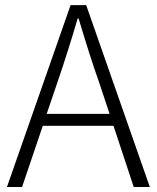

<svg xmlns="http://www.w3.org/2000/svg" viewBox="-20 -749 627 769"><path d="M167 -293H418.9L375 -424.8Q342.8 -514.6 294.9 -674.8H291Q253.9 -547.9 211.9 -424.8ZM515.6 0 434.6 -245.1H151.4L68.4 0H7.8L262.7 -728.5H325.2L580.1 0Z"/></svg>

Font: Gen Shin Gothic Light
Style: Regular
Weight: 200
Designer: [Source Han Sans]
Ryoko NISHIZUKA  (kana & ideographs); Paul D. Hunt (Latin, Greek & Cyrillic); Wenlong ZHANG  (bopomofo
Version: Version 1.002.20150607